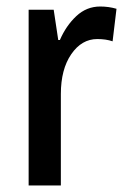

<svg xmlns="http://www.w3.org/2000/svg" viewBox="-20 -570 389 590"><path d="M288 -550Q314 -550 338 -543L326 -443Q306 -450 279 -450Q231 -450 199 -403.5Q167 -357 167 -281V0H68V-540H145L159 -447H164Q183 -491 214.5 -520.5Q246 -550 288 -550Z"/></svg>

Font: Noto Sans Khmer Condensed Medium
Style: Regular
Weight: 500
Width: 3
Designer: Danh Hong and the Monotype Design Team
Foundry: Monotype Imaging Inc.
Version: Version 2.004; ttfautohint (v1.8.4.7-5d5b)